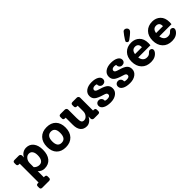

<svg xmlns="http://www.w3.org/2000/svg" viewBox="199 -2053 3567 3567"><g transform="rotate(-45 1982.0 -270.0)"><path d="M385 -510Q475 -510 527.5 -443Q580 -376 580 -261Q580 -133 521 -61.5Q462 10 356 10Q280 10 229 -48V113H248Q291 113 291 152V191Q291 230 248 230H73Q29 230 29 191V152Q29 113 73 113H91V-383H73Q29 -383 29 -422V-461Q29 -500 72 -500H184Q203 -500 216 -487Q229 -474 229 -454V-406Q247 -453 290 -481.5Q333 -510 385 -510ZM335 -105Q385 -105 412 -144.5Q439 -184 439 -258Q439 -323 413.5 -359Q388 -395 342 -395Q295 -395 262 -354Q229 -313 229 -252V-153Q272 -105 335 -105Z M915 10Q799 10 734 -57.5Q669 -125 669 -245Q669 -368 737 -439Q805 -510 923 -510Q1039 -510 1104 -442.5Q1169 -375 1169 -256Q1169 -133 1101 -61.5Q1033 10 915 10ZM916 -105Q1028 -105 1028 -255Q1028 -395 922 -395Q868 -395 839 -356.5Q810 -318 810 -246Q810 -105 916 -105Z M1771 -117Q1814 -117 1814 -78V-39Q1814 0 1771 0H1660Q1640 0 1627 -13Q1614 -26 1614 -46V-100Q1594 -52 1553 -21Q1512 10 1467 10Q1385 10 1342 -43Q1299 -96 1299 -195V-383H1281Q1238 -383 1238 -422V-461Q1238 -500 1281 -500H1392Q1412 -500 1425 -487Q1438 -474 1438 -454V-234Q1438 -161 1452.5 -133Q1467 -105 1506 -105Q1550 -105 1582 -144Q1614 -183 1614 -236V-383H1596Q1552 -383 1552 -422V-461Q1552 -500 1596 -500H1707Q1726 -500 1739 -487Q1752 -474 1752 -454V-117Z M2129 -310Q2226 -282 2265 -246Q2304 -210 2304 -149Q2304 -79 2245 -34.5Q2186 10 2093 10Q1998 10 1941.5 -21.5Q1885 -53 1885 -105Q1885 -138 1906 -158.5Q1927 -179 1961 -179Q1993 -179 2014.5 -157Q2036 -135 2036 -103Q2036 -95 2035 -91Q2055 -80 2090 -80Q2166 -80 2166 -127Q2166 -150 2151 -162Q2136 -174 2090 -187Q1980 -219 1937 -255.5Q1894 -292 1894 -355Q1894 -425 1952 -467.5Q2010 -510 2104 -510Q2192 -510 2245 -480Q2298 -450 2298 -400Q2298 -367 2277 -347Q2256 -327 2222 -327Q2190 -327 2168.5 -348.5Q2147 -370 2147 -402Q2147 -408 2148 -411Q2131 -421 2101 -421Q2070 -421 2051.5 -407.5Q2033 -394 2033 -371Q2033 -351 2052.5 -338.5Q2072 -326 2129 -310Z M2637 -310Q2734 -282 2773 -246Q2812 -210 2812 -149Q2812 -79 2753 -34.5Q2694 10 2601 10Q2506 10 2449.5 -21.5Q2393 -53 2393 -105Q2393 -138 2414 -158.5Q2435 -179 2469 -179Q2501 -179 2522.5 -157Q2544 -135 2544 -103Q2544 -95 2543 -91Q2563 -80 2598 -80Q2674 -80 2674 -127Q2674 -150 2659 -162Q2644 -174 2598 -187Q2488 -219 2445 -255.5Q2402 -292 2402 -355Q2402 -425 2460 -467.5Q2518 -510 2612 -510Q2700 -510 2753 -480Q2806 -450 2806 -400Q2806 -367 2785 -347Q2764 -327 2730 -327Q2698 -327 2676.5 -348.5Q2655 -370 2655 -402Q2655 -408 2656 -411Q2639 -421 2609 -421Q2578 -421 2559.5 -407.5Q2541 -394 2541 -371Q2541 -351 2560.5 -338.5Q2580 -326 2637 -310Z M3123 -556Q3109 -556 3097 -569Q3085 -582 3085 -596Q3085 -608 3147 -696Q3179 -741 3193.5 -755.5Q3208 -770 3226 -770Q3252 -770 3272.5 -751.5Q3293 -733 3293 -708Q3293 -689 3278.5 -671.5Q3264 -654 3222 -619Q3173 -580 3154.5 -568Q3136 -556 3123 -556ZM3367 -275Q3367 -260 3364 -221H3043Q3051 -167 3081 -136Q3111 -105 3160 -105Q3192 -105 3211.5 -114.5Q3231 -124 3250 -146Q3270 -168 3293 -168Q3315 -168 3331 -155Q3347 -142 3347 -120Q3347 -96 3330 -72Q3271 10 3154 10Q3036 10 2968 -62Q2900 -134 2900 -253Q2900 -372 2967 -441Q3034 -510 3145 -510Q3241 -510 3304 -449Q3367 -388 3367 -275ZM3142 -405Q3060 -405 3045 -307H3226V-318Q3226 -361 3203.5 -383Q3181 -405 3142 -405Z M3920 -275Q3920 -260 3917 -221H3596Q3604 -167 3634 -136Q3664 -105 3713 -105Q3745 -105 3764.5 -114.5Q3784 -124 3803 -146Q3823 -168 3846 -168Q3868 -168 3884 -155Q3900 -142 3900 -120Q3900 -96 3883 -72Q3824 10 3707 10Q3589 10 3521 -62Q3453 -134 3453 -253Q3453 -372 3520 -441Q3587 -510 3698 -510Q3794 -510 3857 -449Q3920 -388 3920 -275ZM3695 -405Q3613 -405 3598 -307H3779V-318Q3779 -361 3756.5 -383Q3734 -405 3695 -405Z"/></g></svg>

Font: Solway
Style: Bold
Weight: 700
Designer: Mariya V. Pigoulevskaya
Foundry: The Northern Block Ltd.
Version: Version 1.000;hotconv 1.0.109;makeotfexe 2.5.65596